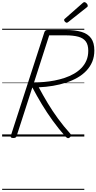

<svg xmlns="http://www.w3.org/2000/svg" viewBox="-20 -1279 904 1799"><path d="M104 14Q90 14 84 9.5Q78 5 81 -6L396 -978Q400 -988 406.5 -993Q413 -998 429 -998H595Q685 -998 744.5 -980Q804 -962 834 -920Q864 -878 864 -806Q864 -748 844.5 -701Q825 -654 789.5 -616.5Q754 -579 706 -551.5Q658 -524 600 -505Q542 -486 477 -475Q412 -464 343 -461Q383 -386 427.5 -312Q472 -238 524 -167Q576 -96 638 -27Q645 -20 646 -11.5Q647 -3 634 9Q622 18 613 14.5Q604 11 593 0Q530 -71 474.5 -147.5Q419 -224 371.5 -303Q324 -382 283 -460L136 -5Q133 5 126.5 9.5Q120 14 104 14ZM299 -507Q344 -507 393 -511Q442 -515 491 -524.5Q540 -534 586.5 -549.5Q633 -565 673 -588Q713 -611 743 -642Q773 -673 790 -713Q807 -753 807 -804Q807 -859 784 -890.5Q761 -922 713.5 -935Q666 -948 591 -948H441ZM606 -1066Q598 -1066 589.5 -1074.5Q581 -1083 581 -1090Q581 -1093 581.5 -1096Q582 -1099 587 -1103L754 -1250Q759 -1253 762 -1256Q765 -1259 770 -1259Q777 -1259 784.5 -1253.5Q792 -1248 797 -1240.5Q802 -1233 802 -1226Q802 -1222 801 -1218.5Q800 -1215 794 -1211L620 -1073Q615 -1070 612 -1068Q609 -1066 606 -1066ZM0 490H770V500H0ZM0 -20H770V0H0ZM0 -505H770V-500H0ZM0 -1010H770V-1000H0Z"/></svg>

Font: Playwrite RO Guides
Style: Regular
Weight: 400
Designer: Veronika Burian, José Scaglione
Foundry: TypeTogether
Version: Version 1.003